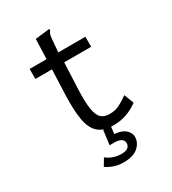

<svg xmlns="http://www.w3.org/2000/svg" viewBox="-189 -684 878 981"><g transform="rotate(-30 250.0 -193.5)"><path d="M299 7Q240 7 209.5 -20Q179 -47 169 -103.5Q159 -160 162 -248L168 -398H70V-457H170L174 -574L249 -583L259 -584L260 -577Q255 -570 251.5 -563Q248 -556 246 -539L239 -457H399V-398H240L233 -243Q230 -167 237 -125.5Q244 -84 262 -68.5Q280 -53 310 -53Q343 -53 368.5 -66Q394 -79 422 -99L444 -42Q410 -17 374 -5Q338 7 299 7ZM247 197Q194 197 148 166L173 124Q211 154 260 154Q310 154 310 118Q310 102 296 93.5Q282 85 259 85H229L240 0H284L278 47Q322 51 342.5 70Q363 89 363 112Q363 146 334.5 171.5Q306 197 247 197Z"/></g></svg>

Font: Inconsolata Nerd Font Mono
Style: Regular
Weight: 400
Monospace: yes
Designer: Raph Levien, Cyreal, Brenton Simpson
Foundry: Raph Levien, Cyreal, Google
Version: Version 3.000; ttfautohint (v1.8.3);Nerd Fonts 3.0.2